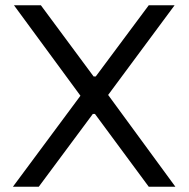

<svg xmlns="http://www.w3.org/2000/svg" viewBox="-20 -708 715 728"><path d="M29 0 285 -345 33 -688H135L335 -418H343L544 -688H642L390 -348L645 0H544L340 -276H332L127 0Z"/></svg>

Font: Saira
Style: Regular
Weight: 400
Designer: Hector Gatti with collaboration of the Omnibus-Type team
Foundry: Omnibus-Type
Version: Version 1.100; ttfautohint (v1.8.3)